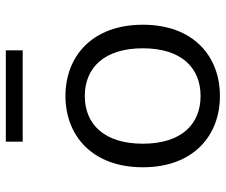

<svg xmlns="http://www.w3.org/2000/svg" viewBox="-78 -686 776 660"><g transform="rotate(-90 310.0 -356.0)"><path d="M555 -253C555 -427.5 446 -519 310 -519C174.5 -519 65 -427.5 65 -253C65 -78.5 174.5 12 310 12C446 12 555 -78.5 555 -253ZM474 -253C474 -120.5 407 -54.5 310 -54.5C213 -54.5 146 -120.5 146 -253C146 -385.5 213 -452.5 310 -452.5C407 -452.5 474 -385.5 474 -253ZM467 -724H153V-666H467Z"/></g></svg>

Font: Monaspace Neon Light
Style: Regular
Weight: 300
Designer: Riley Cran & the Lettermatic Team
Foundry: Lettermatic
Version: Version 1.200 (Monaspace Neon)